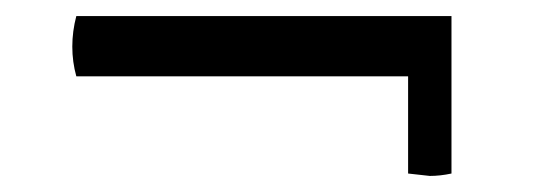

<svg xmlns="http://www.w3.org/2000/svg" viewBox="-20 -495 667 239"><path d="M542 -475V-279Q528 -276 515 -276L488 -279V-400H75Q70 -418 70 -437Q70 -456 75 -475Z"/></svg>

Font: Halant Medium
Style: Regular
Weight: 500
Designer: Hitesh Malaviya (Devanagari), Satya Rajpurohit (Latin)
Foundry: Indian Type Foundry
Version: Version 1.101;PS 1.0;hotconv 1.0.78;makeotf.lib2.5.61930; tt